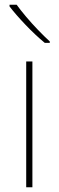

<svg xmlns="http://www.w3.org/2000/svg" viewBox="-20 -786 247 806"><path d="M116 0H90V-528H116ZM50 -766Q65 -745 89 -716.5Q113 -688 140 -660Q167 -632 189 -612V-606H168Q128 -639 87 -682Q46 -725 20 -759V-766Z"/></svg>

Font: Noto Sans Tamil Thin
Style: Regular
Weight: 100
Designer: Jelle Bosma - Monotype Design Team
Foundry: Monotype Imaging Inc.
Version: Version 2.004; ttfautohint (v1.8.4.7-5d5b)